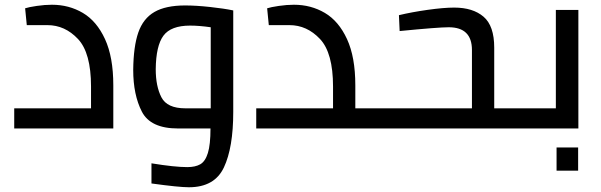

<svg xmlns="http://www.w3.org/2000/svg" viewBox="-20 -542 2537 810"><path d="M458 -182V0H40V-85H364V-177Q364 -319 309 -377.5Q254 -436 180 -436H93L86 -507Q101 -512 135 -517Q169 -522 199 -522Q271 -522 329.5 -487.5Q388 -453 423 -377Q458 -301 458 -182Z M964 -498V-70Q964 81 924.5 164.5Q885 248 777 248Q735 248 619 232V147Q717 163 770 163Q804 163 825 151Q846 139 857 103.5Q868 68 868 0H731Q615 0 578.5 -71Q542 -142 542 -247Q543 -346 563.5 -405Q584 -464 631.5 -491.5Q679 -519 761 -519Q807 -519 866.5 -512.5Q926 -506 964 -498ZM762 -85H869V-427Q820 -434 782 -434Q701 -434 669.5 -391.5Q638 -349 637 -250Q637 -178 661 -131.5Q685 -85 762 -85Z M1577 -85V0H1061V-85H1385V-177Q1385 -319 1330 -377.5Q1275 -436 1201 -436H1114L1107 -507Q1122 -512 1156 -517Q1190 -522 1220 -522Q1292 -522 1350.5 -487.5Q1409 -453 1444 -377Q1479 -301 1479 -182V-85Z M2176 -85V0H1577V-85H1971V-331Q1971 -427 1873 -427Q1829 -427 1666 -411L1663 -478Q1717 -491 1784.5 -500.5Q1852 -510 1896 -510Q1975 -510 2020 -471.5Q2065 -433 2065 -341V-85Z M2176 0ZM2420 -500V0H2176V-85H2325V-500ZM2328 80H2419V178H2328Z"/></svg>

Font: Cairo SemiBold
Style: Regular
Weight: 600
Designer: Mohamed Gaber, the designers of Titillium
Foundry: Kief Type Foundry
Version: Version 2.009; ttfautohint (v1.5.33-1714) -l 8 -r 50 -G 200 